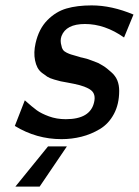

<svg xmlns="http://www.w3.org/2000/svg" viewBox="-20 -505 515 712"><path d="M35 -38 72 -133Q100 -108 116.5 -96Q133 -84 161.5 -73.5Q190 -63 224 -63Q315 -63 329 -126Q336 -156 317.5 -170.5Q299 -185 255 -194Q252 -195 232 -198.5Q212 -202 205 -203.5Q198 -205 181 -210Q164 -215 155.5 -220.5Q147 -226 136 -234.5Q125 -243 119 -254.5Q113 -266 110 -281Q104 -310 112 -345Q124 -398 155.5 -430Q187 -462 226.5 -473.5Q266 -485 320 -485Q394 -485 475 -451L440 -366Q369 -416 295 -416Q225 -416 208 -371Q202 -354 208 -335Q209 -327 213.5 -320.5Q218 -314 227.5 -309.5Q237 -305 243.5 -303Q250 -301 262.5 -297.5Q275 -294 278 -293Q279 -293 280 -292H282L302 -287Q305 -286 320.5 -280.5Q336 -275 345 -271Q363 -261 370 -256Q377 -251 392.5 -237.5Q408 -224 415 -207Q422 -190 422 -168Q422 -119 402.5 -82.5Q383 -46 350.5 -26.5Q318 -7 282 2Q246 11 208 11Q115 11 35 -38ZM37 187 158 38H228L127 187Z"/></svg>

Font: Coval
Style: Medium Italic
Weight: 500
Foundry: Context Ltd
Version: Version 001.000